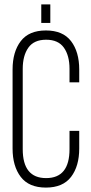

<svg xmlns="http://www.w3.org/2000/svg" viewBox="-20 -844 414 870"><path d="M167 -824H208V-740H167ZM339 -529V-471H295V-532Q295 -592 269.5 -628Q244 -664 189 -664Q134 -664 108.5 -628Q83 -592 83 -532V-168Q83 -37 189 -37Q295 -37 295 -168V-251H339V-171Q339 -91 302 -42.5Q265 6 188 6Q111 6 74 -42.5Q37 -91 37 -171V-529Q37 -609 74 -657.5Q111 -706 188 -706Q265 -706 302 -657.5Q339 -609 339 -529Z"/></svg>

Font: Bebas Neue Book
Style: Regular
Weight: 400
Designer: Ryoichi Tsunekawa
Foundry: Ryoichi Tsunekawa
Version: Version 001.003